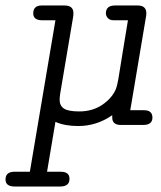

<svg xmlns="http://www.w3.org/2000/svg" viewBox="-36 -451 581 693"><path d="M-16.1 196.8Q-16.1 169.9 14.2 168.9H71.8L164.1 -377.9H113.8Q84 -378.9 84 -402.8Q84 -430.7 113.8 -431.2H196.8Q229 -431.2 229 -403.8Q229 -395 228 -390.1L181.2 -112.8Q179.2 -98.6 179.2 -90.8Q179.2 -69.8 194.6 -59.3Q210 -48.8 250 -48.8Q297.9 -48.8 333.5 -73Q369.1 -97.2 382.8 -130.9Q386.7 -140.6 391.4 -167.2Q396 -193.8 406 -257.3Q416 -320.8 425.8 -377.9H375Q359.9 -377.9 353 -386Q346.2 -394 346.2 -402.8Q346.2 -430.7 377.9 -431.2H460.9Q491.7 -431.2 492.2 -403.8Q492.2 -396 491.2 -392.1L439.9 -86.9L434.1 -53.2H483.9Q513.7 -53.2 514.2 -26.9Q514.2 0 481 0H397.9Q369.1 -1 369.1 -26.9V-35.2Q313 3.9 246.1 3.9Q197.3 3.9 164.1 -11.2L133.8 168.9H183.1Q215.3 168.9 214.8 194.8Q214.8 221.7 182.1 222.2H16.1Q-16.1 221.7 -16.1 196.8Z"/></svg>

Font: CMU Typewriter Text
Style: LightOblique
Weight: 200
Italic angle: -9.46001°
Version: Version 0.7.0